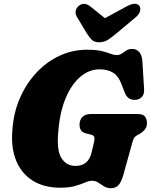

<svg xmlns="http://www.w3.org/2000/svg" viewBox="-20 -973 792 1008"><path d="M437.5 -712Q484.5 -712 513.5 -705Q542.5 -698 560 -691Q577.5 -684 591 -684Q609 -684 620.2 -692Q631.5 -700 643.2 -708Q655 -716 674.5 -716Q697 -716 711.2 -699.5Q725.5 -683 727.5 -651L736.5 -505Q738 -478 725.2 -464.5Q712.5 -451 694 -449Q650.5 -444.5 634.5 -488L618 -530.5Q603 -572 575 -590.5Q547 -609 502.5 -609Q448 -609 401.8 -569.8Q355.5 -530.5 325 -458.2Q294.5 -386 286.5 -287Q276 -186 302 -144Q328 -102 376.5 -102Q444 -102 460.5 -171.5L473 -224Q477.5 -241.5 475.2 -251.8Q473 -262 460.5 -265.5L428.5 -273.5Q411.5 -278.5 404.5 -290.5Q397.5 -302.5 397.5 -318.5Q397.5 -343.5 412.8 -359Q428 -374.5 457 -374.5H700.5Q731.5 -374.5 741.5 -360.8Q751.5 -347 751.5 -326.5Q751.5 -306 740 -292.5Q728.5 -279 715.5 -271.5L700 -263Q689 -257 684 -248.8Q679 -240.5 674.5 -224L628.5 -58Q617.5 -18 602.5 -1.5Q587.5 15 562 15Q541.5 15 526 5.2Q510.5 -4.5 496 -14.2Q481.5 -24 463 -24Q447.5 -24 426.5 -14.8Q405.5 -5.5 374.2 3.5Q343 12.5 296.5 12.5Q212.5 12.5 153.2 -23.8Q94 -60 65.5 -128Q37 -196 45 -290.5Q51 -381 84.5 -457.8Q118 -534.5 171.5 -591.8Q225 -649 293 -680.5Q361 -712 437.5 -712ZM596 -801.5Q569 -779 548.2 -765Q527.5 -751 501 -751Q474.5 -751 461 -764.8Q447.5 -778.5 433.5 -801.5L384 -884Q374 -901 377.8 -917Q381.5 -933 393.5 -942.5Q422.5 -964.5 454.5 -939L531 -877.5L644 -939Q692.5 -965.5 711.5 -942.5Q718.5 -933.5 715.8 -916.5Q713 -899.5 691.5 -881.5Z"/></svg>

Font: Fraunces 72pt S100 Black
Style: Italic
Weight: 900
Italic angle: -16°
Version: Version 1.000; ttfautohint (v1.8.3)